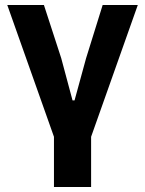

<svg xmlns="http://www.w3.org/2000/svg" viewBox="-20 -545 578 765"><path d="M195 200V0L9 -525H155L224 -313L269 -145H277L323 -313L389 -525H529L343 0V200Z"/></svg>

Font: Anuphan
Style: Bold
Weight: 700
Designer: Mike Abbink, Paul van der Laan, Pieter van Rosmalen, Mint Tantisuwanna
Foundry: Bold Monday; Cadson Demak
Version: Version 3.002;hotconv 1.0.109;makeotfexe 2.5.65596